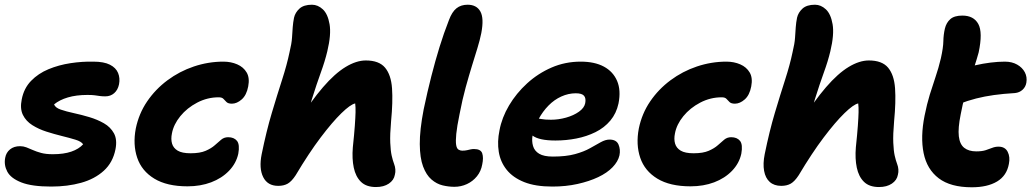

<svg xmlns="http://www.w3.org/2000/svg" viewBox="-23 -780 4367 813"><path d="M194 10Q112 10 67.5 -7.5Q23 -25 8 -53Q-7 -81 -1 -112Q3 -134 19.5 -147.5Q36 -161 62 -161Q76 -161 89 -156Q102 -151 116.5 -144.5Q131 -138 151 -132.5Q171 -127 201 -127Q247 -127 279 -138Q311 -149 329 -169Q321 -181 296.5 -188.5Q272 -196 239.5 -204Q207 -212 174 -222.5Q141 -233 114 -250Q87 -267 74 -293.5Q61 -320 69 -359Q78 -406 108.5 -437.5Q139 -469 182.5 -487Q226 -505 275.5 -512.5Q325 -520 372 -519Q417 -519 442.5 -506Q468 -493 477 -471Q486 -449 481 -423Q476 -399 460.5 -385.5Q445 -372 423 -372Q409 -372 399 -373.5Q389 -375 378 -376.5Q367 -378 347 -378Q300 -378 264.5 -367.5Q229 -357 206 -338Q211 -324 234 -316Q257 -308 289.5 -301Q322 -294 355.5 -284Q389 -274 417 -258Q445 -242 459.5 -215.5Q474 -189 466 -148Q455 -92 416.5 -57Q378 -22 320.5 -6Q263 10 194 10Z M771 9Q684 9 630.5 -23.5Q577 -56 558 -112Q539 -168 552 -236Q565 -299 600 -350.5Q635 -402 686 -440Q737 -478 798 -498.5Q859 -519 923 -519Q955 -519 981.5 -507.5Q1008 -496 1021.5 -473Q1035 -450 1028 -414Q1021 -377 1000.5 -359Q980 -341 959 -341Q943 -341 936 -348Q929 -355 923 -361.5Q917 -368 903 -368Q855 -368 812 -345.5Q769 -323 740.5 -288Q712 -253 705 -215Q700 -191 705.5 -172Q711 -153 729.5 -142Q748 -131 784 -131Q824 -131 848 -141.5Q872 -152 886.5 -165Q901 -178 913.5 -188.5Q926 -199 943 -199Q968 -199 980.5 -183.5Q993 -168 986 -129Q977 -88 946.5 -56.5Q916 -25 871 -8Q826 9 771 9Z M1155 7Q1110 7 1091.5 -30Q1073 -67 1085 -127Q1105 -225 1128 -302Q1151 -379 1171.5 -442.5Q1192 -506 1203 -559Q1212 -596 1213.5 -620.5Q1215 -645 1216.5 -665Q1218 -685 1222 -705Q1227 -727 1245 -743.5Q1263 -760 1298 -760Q1323 -760 1344 -740.5Q1365 -721 1372.5 -677.5Q1380 -634 1363 -563Q1353 -521 1335.5 -473Q1318 -425 1297.5 -359.5Q1277 -294 1258 -200L1236 -260Q1294 -352 1344.5 -410.5Q1395 -469 1440.5 -496.5Q1486 -524 1526 -524Q1582 -524 1607.5 -493.5Q1633 -463 1637 -406Q1641 -349 1633 -267Q1628 -210 1629.5 -175.5Q1631 -141 1635.5 -121Q1640 -101 1646 -85Q1650 -75 1651 -63Q1652 -51 1649 -40Q1645 -17 1623.5 -2.5Q1602 12 1569 12Q1528 12 1505.5 -10Q1483 -32 1475 -70Q1467 -108 1471 -156Q1477 -213 1479.5 -248Q1482 -283 1482.5 -304.5Q1483 -326 1481 -342Q1461 -338 1422.5 -300.5Q1384 -263 1334.5 -197.5Q1285 -132 1229 -38Q1212 -12 1195.5 -2.5Q1179 7 1155 7Z M1901 11Q1877 11 1851.5 5Q1826 -1 1804 -20Q1782 -39 1768.5 -75Q1755 -111 1754.5 -170Q1754 -229 1771 -317Q1787 -393 1803.5 -457.5Q1820 -522 1838 -580.5Q1856 -639 1878 -695Q1891 -730 1910 -745Q1929 -760 1957 -760Q1995 -760 2011 -731.5Q2027 -703 2015 -640Q2009 -610 1998.5 -576Q1988 -542 1975.5 -501.5Q1963 -461 1949 -410.5Q1935 -360 1923 -297Q1912 -244 1909 -213Q1906 -182 1908.5 -166.5Q1911 -151 1918.5 -146.5Q1926 -142 1934 -142Q1946 -142 1954.5 -144Q1963 -146 1970 -147.5Q1977 -149 1984 -149Q2013 -149 2019 -130.5Q2025 -112 2019 -84Q2014 -55 1996.5 -33.5Q1979 -12 1954 -0.5Q1929 11 1901 11Z M2316 10Q2244 10 2196.5 -9Q2149 -28 2122.5 -61Q2096 -94 2089 -137Q2082 -180 2092 -228Q2102 -282 2132.5 -333.5Q2163 -385 2209 -427Q2255 -469 2312.5 -494Q2370 -519 2436 -519Q2495 -519 2534 -498Q2573 -477 2590 -437.5Q2607 -398 2596 -342Q2587 -300 2561.5 -269.5Q2536 -239 2498.5 -220.5Q2461 -202 2417.5 -193.5Q2374 -185 2329 -185Q2260 -185 2232.5 -205.5Q2205 -226 2209 -250Q2212 -264 2220.5 -271.5Q2229 -279 2244 -279Q2254 -279 2269 -276Q2284 -273 2310 -273Q2342 -273 2374 -282Q2406 -291 2428.5 -307Q2451 -323 2455 -343Q2459 -364 2450 -374.5Q2441 -385 2415 -385Q2384 -385 2354 -371.5Q2324 -358 2299.5 -333Q2275 -308 2257.5 -275.5Q2240 -243 2232 -206Q2228 -183 2234 -162Q2240 -141 2260 -129Q2280 -117 2318 -117Q2374 -117 2412 -127.5Q2450 -138 2475.5 -152.5Q2501 -167 2521 -178Q2541 -189 2558 -189Q2587 -189 2596 -168Q2605 -147 2600 -122Q2594 -96 2571 -72Q2548 -48 2510 -30Q2472 -12 2422.5 -1Q2373 10 2316 10Z M2901 9Q2814 9 2760.5 -23.5Q2707 -56 2688 -112Q2669 -168 2682 -236Q2695 -299 2730 -350.5Q2765 -402 2816 -440Q2867 -478 2928 -498.5Q2989 -519 3053 -519Q3085 -519 3111.5 -507.5Q3138 -496 3151.5 -473Q3165 -450 3158 -414Q3151 -377 3130.5 -359Q3110 -341 3089 -341Q3073 -341 3066 -348Q3059 -355 3053 -361.5Q3047 -368 3033 -368Q2985 -368 2942 -345.5Q2899 -323 2870.5 -288Q2842 -253 2835 -215Q2830 -191 2835.5 -172Q2841 -153 2859.5 -142Q2878 -131 2914 -131Q2954 -131 2978 -141.5Q3002 -152 3016.5 -165Q3031 -178 3043.5 -188.5Q3056 -199 3073 -199Q3098 -199 3110.5 -183.5Q3123 -168 3116 -129Q3107 -88 3076.5 -56.5Q3046 -25 3001 -8Q2956 9 2901 9Z M3285 7Q3255 7 3236.5 -9.5Q3218 -26 3212.5 -56.5Q3207 -87 3215 -127Q3235 -225 3258 -302Q3281 -379 3301.5 -442.5Q3322 -506 3333 -559Q3342 -596 3343.5 -620.5Q3345 -645 3346.5 -665Q3348 -685 3352 -705Q3357 -727 3375 -743.5Q3393 -760 3428 -760Q3453 -760 3474 -740.5Q3495 -721 3502.5 -677.5Q3510 -634 3493 -563Q3483 -521 3465.5 -473Q3448 -425 3427.5 -359.5Q3407 -294 3388 -200L3366 -260Q3424 -352 3474.5 -410.5Q3525 -469 3570.5 -496.5Q3616 -524 3656 -524Q3712 -524 3737.5 -493.5Q3763 -463 3767 -406Q3771 -349 3763 -267Q3758 -210 3759.5 -175.5Q3761 -141 3765.5 -121Q3770 -101 3776 -85Q3780 -75 3781 -63Q3782 -51 3779 -40Q3775 -17 3753.5 -2.5Q3732 12 3699 12Q3658 12 3635.5 -10Q3613 -32 3605 -70Q3597 -108 3601 -156Q3607 -213 3609.5 -248Q3612 -283 3612.5 -304.5Q3613 -326 3611 -342Q3591 -338 3552.5 -300.5Q3514 -263 3464.5 -197.5Q3415 -132 3359 -38Q3342 -12 3325.5 -2.5Q3309 7 3285 7Z M4092 13Q4002 13 3952 -25Q3902 -63 3888 -131.5Q3874 -200 3892 -290Q3902 -340 3914 -379Q3926 -418 3938.5 -454.5Q3951 -491 3961 -533Q3971 -578 3971.5 -605.5Q3972 -633 3978 -659Q3984 -684 4001 -699Q4018 -714 4052 -714Q4100 -714 4119.5 -678.5Q4139 -643 4121 -558Q4113 -529 4103.5 -500Q4094 -471 4083.5 -440.5Q4073 -410 4063 -374.5Q4053 -339 4045 -296Q4033 -237 4037 -203Q4041 -169 4060 -154Q4079 -139 4111 -139Q4135 -139 4150.5 -144Q4166 -149 4178.5 -154Q4191 -159 4205 -159Q4233 -159 4244 -137Q4255 -115 4249 -86Q4240 -36 4199 -11.5Q4158 13 4092 13ZM4036 -339Q3991 -322 3972 -340.5Q3953 -359 3960 -394Q3966 -423 3981.5 -446.5Q3997 -470 4045 -486Q4074 -496 4106.5 -503.5Q4139 -511 4171.5 -515Q4204 -519 4232 -519Q4262 -519 4284 -506.5Q4306 -494 4316.5 -474Q4327 -454 4323 -430Q4320 -412 4307 -400Q4294 -388 4275 -386Q4225 -383 4185.5 -377.5Q4146 -372 4110.5 -363Q4075 -354 4036 -339Z"/></svg>

Font: Shantell Sans
Style: Bold Italic
Weight: 700
Italic angle: -11°
Designer: Stephen Nixon, Anya Danilova, Shantell Martin
Foundry: Arrow Type
Version: Version 1.011;[c5ecc13dd]